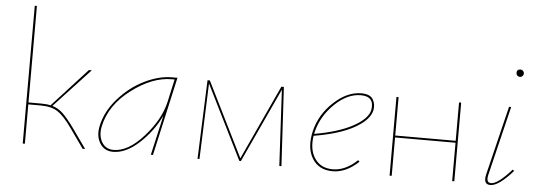

<svg xmlns="http://www.w3.org/2000/svg" viewBox="-48 -847 2758 987"><g transform="rotate(5 1331.5 -354.0)"><path d="M344 -103 417 0H404L334 -99Q291 -160 258 -181.5Q225 -203 170 -203H106V0H95V-711H106V-213H171Q202 -213 220 -208L401 -406H416L230 -206Q261 -197 285.5 -173.5Q310 -150 344 -103Z M830 -406H858L767 0H756L803 -206Q763 -123 695 -60.5Q627 2 561 2Q515 2 492.5 -35.5Q470 -73 481 -124Q497 -201 556 -267.5Q615 -334 689 -370Q763 -406 830 -406ZM563 -8Q638 -8 717.5 -97Q797 -186 818 -278L844 -396H829Q729 -396 622.5 -315.5Q516 -235 492 -124Q482 -75 502 -41.5Q522 -8 563 -8Z M1430 0H1419L1398 -392L1220 -8H1212L1022 -391L1007 0H997L1013 -407H1025L1216 -22L1394 -407H1407Z M1807 -409Q1852 -409 1867 -384Q1882 -359 1876 -328Q1866 -278 1790 -235Q1714 -192 1581 -170Q1570 -98 1601 -52.5Q1632 -7 1694 -7Q1759 -7 1820 -65L1828 -58Q1764 3 1694 3Q1622 3 1588.5 -52Q1555 -107 1575 -194Q1596 -281 1665 -345Q1734 -409 1807 -409ZM1865 -328Q1877 -399 1805 -399Q1736 -399 1671.5 -337Q1607 -275 1586 -194L1583 -180Q1706 -201 1780.5 -241.5Q1855 -282 1865 -328Z M2311 -406H2322V0H2311V-198H1999V0H1988V-406H1999V-208H2311Z M2592 -583Q2592 -602 2611 -602Q2619 -602 2624.5 -596.5Q2630 -591 2630 -583Q2630 -576 2624.5 -570Q2619 -564 2611 -564Q2603 -564 2597.5 -569.5Q2592 -575 2592 -583ZM2508 3Q2470 3 2482 -49L2569 -406H2580L2493 -47Q2484 -7 2511 -7Q2546 -7 2616 -86L2624 -80Q2551 3 2508 3Z"/></g></svg>

Font: EauTestInfant Hairline
Style: Italic
Weight: 250
Italic angle: -12°
Designer: Christian Thalmann (Catharsis Fonts)
Version: Version 0.001;PS 000.001;hotconv 1.0.88;makeotf.lib2.5.64775